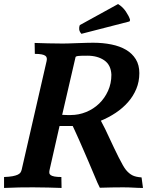

<svg xmlns="http://www.w3.org/2000/svg" viewBox="-50 -925 726 948"><path d="M533 -905Q556 -891 571.5 -868Q587 -845 592 -828Q592 -821 589 -819L352 -758Q342 -769 341 -780.5Q340 -792 344 -801ZM121 -713Q151 -712 186.5 -711Q222 -710 260 -710Q268 -710 287.5 -710.5Q307 -711 330 -712Q355 -713 378 -713.5Q401 -714 410 -714Q458 -714 500 -705.5Q542 -697 572.5 -679Q603 -661 620.5 -632.5Q638 -604 638 -564Q638 -522 623 -486Q608 -450 582 -420.5Q556 -391 521.5 -368Q487 -345 448 -329Q459 -309 469 -288.5Q479 -268 489 -246Q501 -220 513 -195Q525 -170 536 -148Q547 -126 556.5 -109.5Q566 -93 572 -86Q587 -68 603.5 -59.5Q620 -51 649 -49L656 3Q633 3 609.5 1.5Q586 0 557 0Q530 0 502 0.5Q474 1 443 2Q432 -19 417.5 -55Q403 -91 387 -127Q375 -155 363 -182.5Q351 -210 340.5 -234Q330 -258 321.5 -276Q313 -294 309 -303H244L195 -87Q193 -79 193.5 -72Q194 -65 200 -60.5Q206 -56 219 -53.5Q232 -51 253 -51L254 3Q224 2 188 1Q152 0 114 0Q82 0 45 0.5Q8 1 -30 3V-51Q-4 -52 12 -55Q28 -58 37.5 -62.5Q47 -67 51 -73Q55 -79 57 -87L180 -623Q182 -631 181 -638Q180 -645 174 -649.5Q168 -654 155.5 -656.5Q143 -659 122 -659ZM257 -358Q270 -357 282 -357Q294 -357 299 -357Q339 -357 375.5 -372Q412 -387 439.5 -413.5Q467 -440 483.5 -476.5Q500 -513 500 -556Q498 -604 465 -627Q432 -650 381 -650Q345 -650 334.5 -648.5Q324 -647 323 -643Z"/></svg>

Font: Lusitana
Style: Bold Italic
Weight: 700
Designer: Ana Paula Megda
Foundry: Ana Paula Megda
Version: Version 1.000; ttfautohint (v1.1) -l 8 -r 50 -G 200 -x 14 -D